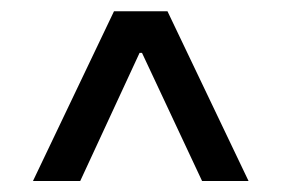

<svg xmlns="http://www.w3.org/2000/svg" viewBox="-20 -725 509 347"><path d="M221.7 -664.6H247.1V-629.4H221.7ZM39.6 -397.9 186 -704.6H282.7L429.2 -397.9H345.2L230 -643.6H238.8L125 -397.9Z"/></svg>

Font: Sahel VF Regular
Style: Regular
Weight: 400
Foundry: Saber Rastikerdar (saber.rastikerdar@gmail.com)
Version: Version 3.4.0